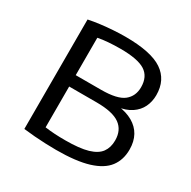

<svg xmlns="http://www.w3.org/2000/svg" viewBox="-139 -737 873 878"><g transform="rotate(30 297.5 -298.5)"><path d="M264.5 5.5Q236 5.5 207.2 4.2Q178.5 3 149.8 0.8Q121 -1.5 91.5 -5V-583Q120.5 -589 152.2 -593Q184 -597 216.8 -599.2Q249.5 -601.5 281.5 -601.5Q417 -601.5 477 -561Q537 -520.5 537 -440.5Q537 -406 523.2 -377.5Q509.5 -349 481 -329.8Q452.5 -310.5 408 -304.5L409.5 -310.5Q456 -305 488.8 -286.2Q521.5 -267.5 538.5 -236.8Q555.5 -206 555.5 -163.5Q555.5 -109.5 527 -71.8Q498.5 -34 434.5 -14.2Q370.5 5.5 264.5 5.5ZM278.5 -53.5Q354.5 -53.5 397.8 -66.2Q441 -79 459.2 -104.2Q477.5 -129.5 477.5 -167Q477.5 -221 439.8 -248.2Q402 -275.5 316.5 -275.5H161V-335.5H305.5Q391 -335.5 424.8 -362.5Q458.5 -389.5 458.5 -437Q458.5 -493 419.5 -517.8Q380.5 -542.5 289 -542.5Q257 -542.5 227 -540.2Q197 -538 172 -533V-60Q198 -56.5 223.2 -55Q248.5 -53.5 278.5 -53.5Z"/></g></svg>

Font: Encode Sans SC SemiExpanded
Style: Regular
Weight: 400
Width: 6
Designer: Multiple Designers
Foundry: Impallari Type
Version: Version 3.002